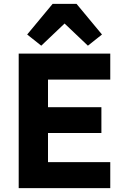

<svg xmlns="http://www.w3.org/2000/svg" viewBox="-20 -976 647 996"><path d="M77 0ZM77 0V-698H552V-563H229V-420H506V-286H229V-135H552V0ZM377 -956 509 -797 436 -739 315 -854 194 -739 121 -797 253 -956Z"/></svg>

Font: Aneliza ExtraBold
Style: Regular
Weight: 800
Designer: Mike Abbink, Paul van der Laan, Pieter van Rosmalen
Foundry: Bold Monday
Version: Version 3.001;September 8, 2019;FontCreator 11.5.0.2425 64-b